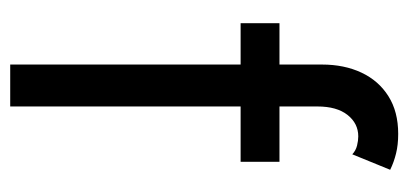

<svg xmlns="http://www.w3.org/2000/svg" viewBox="-232 -568 800 376"><g transform="rotate(90 168.0 -380.0)"><path d="M25.4 -451.2V-527.3H296.9V-451.2ZM106.4 0V-610.4Q106.4 -654.3 122.3 -688Q138.2 -721.7 168.5 -740.7Q198.7 -759.8 242.2 -759.8Q263.7 -759.8 280.5 -755.6Q297.4 -751.5 312.5 -744.1L282.2 -669.9Q274.9 -676.8 265.1 -679.2Q255.4 -681.6 247.1 -681.6Q221.7 -681.6 205.1 -660.6Q188.5 -639.6 188.5 -601.6V0Z"/></g></svg>

Font: Reddit Sans Condensed
Style: Regular
Weight: 400
Designer: Stephen Hutchings
Foundry: Reddit
Version: Version 1.014